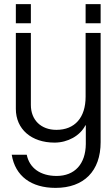

<svg xmlns="http://www.w3.org/2000/svg" viewBox="-20 -680 546 933"><path d="M110 72H37C54 176 132 233 250 233C388 233 469 151 469 11V-520H396V-210C396 -109 344 -49 254 -49C179 -49 130 -97 130 -170V-520H57V-151C57 -52 133 13 245 13C309 13 369 -20 395 -71H397V20C396 117 343 175 255 175C177 175 123 137 110 72ZM57 -567H130V-660H57ZM396 -567H469V-660H396Z"/></svg>

Font: Non Bureau Light
Style: Regular
Weight: 300
Designer: Jona Saucedo
Foundry: Non Foundry
Version: Version 1.000;FEAKit 1.0